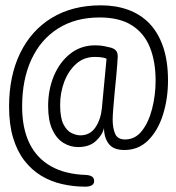

<svg xmlns="http://www.w3.org/2000/svg" viewBox="-20 -656 659 720"><path d="M300 44Q255 44 212.5 34.2Q170 24.5 134.2 2.8Q98.5 -19 71.5 -53.8Q44.5 -88.5 29.2 -139Q14 -189.5 14 -256Q14 -371 55.5 -456.5Q97 -542 174.2 -589Q251.5 -636 358.5 -636Q414 -636 460 -619.5Q506 -603 539.5 -568.8Q573 -534.5 591.5 -481Q610 -427.5 610 -354.5Q610 -286 591.2 -226.2Q572.5 -166.5 536 -130Q499.5 -93.5 446.5 -93.5Q405 -93.5 387.5 -117Q370 -140.5 370 -176.5Q365 -151 340.2 -127.8Q315.5 -104.5 273 -104.5Q243.5 -104.5 217.8 -120.2Q192 -136 176.2 -170Q160.5 -204 160.5 -258Q160.5 -320 182.2 -371.8Q204 -423.5 243.8 -454.8Q283.5 -486 337 -486Q356 -486 370.8 -483Q385.5 -480 397 -477Q410.5 -472.5 416 -465Q421.5 -457.5 421.5 -443.5Q421.5 -437 419.8 -416.2Q418 -395.5 416 -370.5Q413 -342.5 410 -310Q407 -277.5 404.8 -249.8Q402.5 -222 402.5 -207.5Q402.5 -175.5 411.8 -154.2Q421 -133 449 -133Q487 -133 512.2 -165.2Q537.5 -197.5 550.5 -248.5Q563.5 -299.5 563.5 -354Q563.5 -425.5 542 -478.8Q520.5 -532 474.2 -561.2Q428 -590.5 353.5 -590.5Q263 -590.5 197.8 -549.2Q132.5 -508 97.8 -433Q63 -358 63 -256.5Q63 -175.5 90.2 -119.2Q117.5 -63 170.8 -32.8Q224 -2.5 302 0Q318 1 325.5 6.5Q333 12 333 23Q333 33.5 324.2 38.8Q315.5 44 300 44ZM281 -148.5Q318 -148.5 338 -178.5Q358 -208.5 362 -250L379.5 -435.5Q376.5 -438 365.2 -440.2Q354 -442.5 335 -442.5Q295 -442.5 266 -416.8Q237 -391 221.2 -350Q205.5 -309 205.5 -262.5Q205.5 -214 218.2 -189.5Q231 -165 248.8 -156.8Q266.5 -148.5 281 -148.5Z"/></svg>

Font: Sono ExtraLight Monospace Light
Style: Regular
Weight: 300
Version: Version 2.112